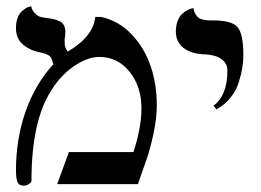

<svg xmlns="http://www.w3.org/2000/svg" viewBox="-20 -586 829 611"><path d="M283.2 -532.2H301.8Q358.4 -519.5 399.4 -476.1Q440.4 -432.6 459.7 -374.8Q479 -316.9 479 -252Q479 -209.5 468.3 -159.9Q457.5 -110.4 448.2 -84Q443.4 -70.3 433.6 -42.2Q423.8 -14.2 418.9 0H162.1L199.2 -102.1H404.8Q430.2 -181.6 430.2 -241.2Q430.2 -310.5 392.3 -357.7Q354.5 -404.8 295.9 -404.8Q261.7 -404.8 222.2 -379.9Q182.6 -355 151.9 -312Q150.4 -310.1 147.5 -304.9Q144.5 -299.8 143.1 -297.9Q80.1 -201.2 80.1 -9.8Q80.1 -5.9 72.3 -0.5Q64.5 4.9 55.2 4.9Q40.5 4.9 35.6 -6.8Q30.8 -18.6 30.8 -43Q30.8 -144 61.5 -231.4Q92.3 -318.8 149.9 -381.8Q147.5 -388.7 147 -389.2Q145 -401.9 137.9 -407.7Q130.9 -413.6 113.8 -418Q78.1 -423.8 54.4 -443.1Q30.8 -462.4 30.8 -496.1Q30.8 -514.2 35.6 -527.8Q40.5 -541.5 47.6 -548.3Q54.7 -555.2 62 -559.6Q69.3 -564 74.2 -564.9L79.1 -565.9Q82.5 -551.8 91.6 -543.2Q100.6 -534.7 108.2 -532.5Q115.7 -530.3 127 -528.8Q141.1 -527.3 148.9 -525.6Q156.7 -523.9 167.2 -519.5Q177.7 -515.1 182.9 -506.3Q188 -497.6 188 -483.9Q188 -478 187.5 -473.6Q187 -469.2 186.3 -464.8Q185.5 -460.4 185.1 -457H186V-442.9Q189.9 -427.7 195.8 -421.9Q276.9 -469.7 283.2 -532.2Z M668.5 -237.8 659.7 -250Q703.6 -282.2 703.6 -360.8Q703.6 -384.8 684.6 -398.2Q665.5 -411.6 631.3 -413.1Q587.9 -414.6 563.7 -433.6Q539.6 -452.6 539.6 -485.8Q539.6 -504.9 545.4 -519.5Q551.3 -534.2 559.3 -541.5Q567.4 -548.8 575.7 -553.5Q584 -558.1 589.8 -559.1L595.7 -560.1Q597.2 -548.8 602.1 -541Q606.9 -533.2 612.1 -529.3Q617.2 -525.4 627 -523.4Q636.7 -521.5 642.6 -521.2Q648.4 -521 659.7 -521Q717.3 -521 735.8 -499.8Q754.4 -478.5 754.4 -410.2Q754.4 -391.1 751.2 -370.8Q748 -350.6 740 -324.5Q731.9 -298.3 713.4 -275.1Q694.8 -252 668.5 -237.8Z"/></svg>

Font: Common Serif Medium
Style: Regular
Weight: 500
Designer: Philipp H. Poll, Khaled Hosny
Foundry: Stefan Peev, Context Ltd.
Version: Version 1.026